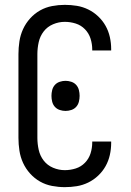

<svg xmlns="http://www.w3.org/2000/svg" viewBox="-20 -763 540 791"><path d="M247 8Q221 8 194.5 3Q168 -2 145 -15Q122 -28 104 -48Q86 -68 75 -92Q64 -116 60 -142.5Q56 -169 56 -195V-540Q56 -566 60 -592.5Q64 -619 75 -643Q86 -667 104 -687Q122 -707 145 -720Q168 -733 194.5 -738Q221 -743 247 -743Q272 -743 296.5 -739Q321 -735 343.5 -724Q366 -713 384.5 -695.5Q403 -678 415 -656.5Q427 -635 432.5 -610.5Q438 -586 438 -561V-555H360V-559Q360 -582 353 -604Q346 -626 330 -642.5Q314 -659 292 -666Q270 -673 247 -673Q222 -673 198.5 -663Q175 -653 160 -633.5Q145 -614 139.5 -589.5Q134 -565 134 -540V-195Q134 -170 139.5 -145.5Q145 -121 160 -101.5Q175 -82 198.5 -72Q222 -62 247 -62Q270 -62 292 -69Q314 -76 330 -92.5Q346 -109 353 -131Q360 -153 360 -176V-180H438V-174Q438 -149 432.5 -124.5Q427 -100 415 -78.5Q403 -57 384.5 -39.5Q366 -22 343.5 -11Q321 0 296.5 4Q272 8 247 8ZM250 -306Q238 -306 226 -310Q214 -314 206 -323Q198 -332 195 -344Q192 -356 192 -368Q192 -380 195 -392Q198 -404 206 -413Q214 -422 226 -426Q238 -430 250 -430Q262 -430 274 -426Q286 -422 294 -413Q302 -404 305 -392Q308 -380 308 -368Q308 -356 305 -344Q302 -332 294 -323Q286 -314 274 -310Q262 -306 250 -306Z"/></svg>

Font: HulyMono
Style: Regular
Weight: 400
Monospace: yes
Designer: Belleve Invis
Foundry: Belleve Invis
Version: Version 33.2.5; ttfautohint (v1.8.4)